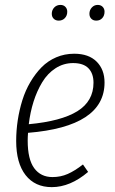

<svg xmlns="http://www.w3.org/2000/svg" viewBox="-20 -751 468 782"><path d="M219.2 -667Q206.5 -667 198.7 -674.8Q190.9 -682.6 190.9 -694.8Q190.9 -710 200.9 -720.5Q210.9 -731 226.1 -731Q238.8 -731 246.3 -723.1Q253.9 -715.3 253.9 -703.1Q253.9 -687.5 244.1 -677.2Q234.4 -667 219.2 -667ZM372.1 -667Q359.4 -667 351.8 -674.8Q344.2 -682.6 344.2 -694.8Q344.2 -710 354 -720.5Q363.8 -731 377.9 -731Q390.6 -731 398.2 -723.1Q405.8 -715.3 405.8 -703.1Q405.8 -687.5 396.5 -677.2Q387.2 -667 372.1 -667ZM282.2 -532.2Q341.3 -532.2 373.5 -500Q405.8 -467.8 405.8 -415Q405.8 -235.4 94.2 -210Q92.8 -193.4 92.8 -178.2Q92.8 -102.1 119.4 -65.9Q146 -29.8 193.8 -29.8Q227.1 -29.8 255.9 -42.5Q284.7 -55.2 317.9 -81.1L338.9 -50.8Q266.1 11.2 190.9 11.2Q122.6 11.2 84.2 -37.8Q45.9 -86.9 45.9 -176.8Q45.9 -218.8 52.2 -260.7Q58.6 -302.7 71 -342.8Q83.5 -382.8 103.8 -417Q124 -451.2 149.4 -477.1Q174.8 -502.9 209 -517.6Q243.2 -532.2 282.2 -532.2ZM97.2 -245.1Q229.5 -257.3 295.2 -298.1Q360.8 -338.9 360.8 -414.1Q360.8 -451.7 340.3 -472.9Q319.8 -494.1 277.8 -494.1Q238.8 -494.1 206.3 -473.1Q173.8 -452.1 152.1 -416.3Q130.4 -380.4 116.7 -337.2Q103 -293.9 97.2 -245.1Z"/></svg>

Font: Fira Sans Compressed ExtraLight
Style: Italic
Weight: 250
Width: 3
Italic angle: -8°
Designer: Carrois Corporate & Edenspiekermann AG
Foundry: Carrois Corporate GbR & Edenspiekermann AG
Version: Version 4.203;PS 004.203;hotconv 1.0.88;makeotf.lib2.5.64775